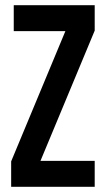

<svg xmlns="http://www.w3.org/2000/svg" viewBox="-20 -720 410 740"><path d="M33 -700H345V-602L136 -100H345V0H23V-98L232 -600H33Z"/></svg>

Font: Bebas Neue
Style: Regular
Weight: 400
Designer: Ryoichi Tsunekawa
Foundry: Ryoichi Tsunekawa
Version: Version 1.400